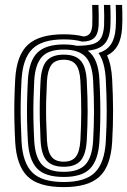

<svg xmlns="http://www.w3.org/2000/svg" viewBox="-20 -748 515 777"><path d="M238.1 9.2Q134.9 9.2 90.8 -34.7Q46.8 -78.5 41.5 -173.6Q39.2 -217.9 38.3 -258.5Q37.4 -299.1 38.2 -340.3Q39.1 -381.4 41.5 -427.1Q47.1 -525.3 93.3 -567.3Q139.4 -609.2 238.1 -609.2Q284.5 -609.2 318.7 -600.3Q335.6 -601.8 343.7 -612.5Q351.7 -623.2 353.4 -645Q354 -657.4 353.9 -682.3Q353.8 -707.1 353 -727.9H378.5Q379.5 -707.5 379.6 -682.9Q379.7 -658.4 379.2 -644.7Q376.8 -609.3 361.2 -594.6Q345.6 -579.8 312.3 -579.6Q281.8 -588.6 238.1 -588.6Q151.1 -588.6 111.7 -550.6Q72.2 -512.5 67.2 -425.6Q64.5 -375.7 63.8 -334.9Q63.1 -294.2 64.1 -255.9Q65.1 -217.7 67.2 -174.9Q71.8 -89.3 110.5 -50.3Q149.2 -11.4 238.1 -11.4Q325.6 -11.4 364.3 -50.2Q403.1 -89 408.2 -175.1Q412 -242.6 411.9 -300.6Q411.7 -358.7 408.2 -425.6Q406.4 -460.4 399.2 -487.3Q392.1 -514.1 378.5 -533.6Q412.6 -543.8 429.1 -568.8Q445.6 -593.7 448.3 -636Q449.3 -647.8 449.4 -665.4Q449.6 -683 449.2 -700.3Q448.9 -717.6 448.3 -727.9H474.1Q474.6 -717.8 475 -700.3Q475.3 -682.9 475.2 -664.8Q475 -646.8 474.1 -634.5Q471.4 -592.5 456.9 -565.3Q442.3 -538.1 413.4 -523.6Q430.9 -485.1 433.9 -426.9Q437.3 -362.6 437.6 -302Q437.8 -241.3 433.9 -173.6Q428.1 -75.3 382.4 -33Q336.7 9.2 238.1 9.2ZM238.1 -52.6Q298.1 -52.6 325.5 -81.8Q352.9 -111.1 356.9 -179.1Q360.3 -238.9 360.4 -295.9Q360.5 -352.9 356.9 -421.9Q353.3 -490 325.6 -518.7Q297.8 -547.4 238.1 -547.4Q175.7 -547.4 149 -517.1Q122.3 -486.8 118.5 -421.7Q116.4 -382 115.5 -343.5Q114.6 -304.9 115.3 -264.4Q116.1 -223.9 118.5 -178Q122.3 -111.5 149.6 -82Q177 -52.6 238.1 -52.6ZM238.1 -73.1Q190.9 -73.1 169.1 -97.8Q147.3 -122.4 144.2 -179Q142.1 -222.5 141.2 -261.5Q140.3 -300.6 141.1 -339.5Q141.9 -378.5 144.2 -420.8Q147.5 -478.3 169.6 -502.6Q191.8 -526.9 238.1 -526.9Q284.9 -526.9 306.6 -502.4Q328.2 -477.9 331.1 -421.2Q334.8 -351.9 334.7 -295.5Q334.5 -239.1 331.1 -179.8Q327.8 -123 306.4 -98.1Q284.9 -73.1 238.1 -73.1ZM238.1 -93.7Q271.8 -93.7 287.3 -114.3Q302.7 -134.8 305.4 -181.2Q308.4 -237 308.8 -292.1Q309.2 -347.3 305.4 -419.9Q303.1 -465.3 287.7 -485.8Q272.2 -506.3 238.1 -506.3Q202.7 -506.3 187.6 -485Q172.5 -463.7 170 -419.5Q167.7 -375.4 166.8 -337.5Q166 -299.7 166.9 -262Q167.8 -224.3 170 -180.3Q172.5 -135.5 187.9 -114.6Q203.3 -93.7 238.1 -93.7ZM238.1 -31.9Q161.9 -31.9 129.4 -66.8Q97 -101.7 92.8 -177.2Q90.4 -221.2 89.6 -260.7Q88.8 -300.2 89.7 -340Q90.6 -379.7 92.9 -424.1Q97.4 -501.6 131.2 -534.8Q165.1 -568.1 238.1 -568.1Q267.8 -568.1 290.8 -562.7Q332.1 -562.7 355.4 -569.6Q378.7 -576.5 389 -594.3Q399.3 -612.1 401.2 -644.7Q401.7 -659.5 401.7 -683.9Q401.6 -708.3 400.6 -727.9H426.3Q427.5 -706.1 427.5 -678.7Q427.5 -651.2 426.5 -637.6Q423.4 -591.9 402.1 -569.5Q380.8 -547.2 335.1 -543.1Q357.7 -526.2 369 -497Q380.2 -467.7 382.4 -424.5Q384.9 -377.1 385.7 -337.4Q386.5 -297.7 385.7 -259.2Q385 -220.7 382.4 -176.5Q378.1 -101.6 345.6 -66.7Q313.1 -31.9 238.1 -31.9Z"/></svg>

Font: Big Shoulders Inline Text SC Thin
Style: Regular
Weight: 100
Designer: Patric King
Foundry: XO Type Co
Version: Version 2.002